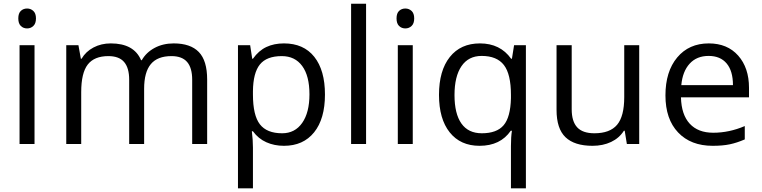

<svg xmlns="http://www.w3.org/2000/svg" viewBox="-20 -780 4129 1040"><path d="M167 0H85.9V-535.2H167ZM79.1 -680.2Q79.1 -708 92.8 -720.9Q106.4 -733.9 127 -733.9Q146.5 -733.9 160.6 -720.7Q174.8 -707.5 174.8 -680.2Q174.8 -652.8 160.6 -639.4Q146.5 -626 127 -626Q106.4 -626 92.8 -639.4Q79.1 -652.8 79.1 -680.2Z M1021 0V-348.1Q1021 -412.1 993.7 -444.1Q966.3 -476.1 908.7 -476.1Q833 -476.1 796.9 -432.6Q760.7 -389.2 760.7 -298.8V0H679.7V-348.1Q679.7 -412.1 652.3 -444.1Q625 -476.1 566.9 -476.1Q490.7 -476.1 455.3 -430.4Q419.9 -384.8 419.9 -280.8V0H338.9V-535.2H404.8L418 -461.9H421.9Q444.8 -501 486.6 -522.9Q528.3 -544.9 580.1 -544.9Q705.6 -544.9 744.1 -454.1H748Q772 -496.1 817.4 -520.5Q862.8 -544.9 920.9 -544.9Q1011.7 -544.9 1056.9 -498.3Q1102.1 -451.7 1102.1 -349.1V0Z M1518.1 9.8Q1465.8 9.8 1422.6 -9.5Q1379.4 -28.8 1350.1 -68.8H1344.2Q1350.1 -22 1350.1 20V240.2H1269V-535.2H1335L1346.2 -461.9H1350.1Q1381.3 -505.9 1422.9 -525.4Q1464.4 -544.9 1518.1 -544.9Q1624.5 -544.9 1682.4 -472.2Q1740.2 -399.4 1740.2 -268.1Q1740.2 -136.2 1681.4 -63.2Q1622.6 9.8 1518.1 9.8ZM1506.3 -476.1Q1424.3 -476.1 1387.7 -430.7Q1351.1 -385.3 1350.1 -286.1V-268.1Q1350.1 -155.3 1387.7 -106.7Q1425.3 -58.1 1508.3 -58.1Q1577.6 -58.1 1616.9 -114.3Q1656.2 -170.4 1656.2 -269Q1656.2 -369.1 1616.9 -422.6Q1577.6 -476.1 1506.3 -476.1Z M1962.9 0H1881.8V-759.8H1962.9Z M2215.8 0H2134.8V-535.2H2215.8ZM2127.9 -680.2Q2127.9 -708 2141.6 -720.9Q2155.3 -733.9 2175.8 -733.9Q2195.3 -733.9 2209.5 -720.7Q2223.6 -707.5 2223.6 -680.2Q2223.6 -652.8 2209.5 -639.4Q2195.3 -626 2175.8 -626Q2155.3 -626 2141.6 -639.4Q2127.9 -652.8 2127.9 -680.2Z M2589.8 -58.1Q2670.9 -58.1 2708 -101.6Q2745.1 -145 2747.6 -248V-266.1Q2747.6 -378.4 2709.5 -427.7Q2671.4 -477.1 2588.9 -477.1Q2517.6 -477.1 2479.7 -421.6Q2441.9 -366.2 2441.9 -265.1Q2441.9 -164.1 2479.2 -111.1Q2516.6 -58.1 2589.8 -58.1ZM2577.6 9.8Q2474.1 9.8 2416 -63Q2357.9 -135.7 2357.9 -266.1Q2357.9 -397.5 2416.5 -471.2Q2475.1 -544.9 2579.6 -544.9Q2689.5 -544.9 2748.5 -461.9H2752.9L2764.6 -535.2H2828.6V240.2H2747.6V11.2Q2747.6 -37.6 2752.9 -71.8H2746.6Q2690.4 9.8 2577.6 9.8Z M3076.7 -535.2V-188Q3076.7 -122.6 3106.4 -90.3Q3136.2 -58.1 3199.7 -58.1Q3283.7 -58.1 3322.5 -104Q3361.3 -149.9 3361.3 -253.9V-535.2H3442.4V0H3375.5L3363.8 -71.8H3359.4Q3334.5 -32.2 3290.3 -11.2Q3246.1 9.8 3189.5 9.8Q3091.8 9.8 3043.2 -36.6Q2994.6 -83 2994.6 -185.1V-535.2Z M3840.3 9.8Q3721.7 9.8 3653.1 -62.5Q3584.5 -134.8 3584.5 -263.2Q3584.5 -392.6 3648.2 -468.8Q3711.9 -544.9 3819.3 -544.9Q3919.9 -544.9 3978.5 -478.8Q4037.1 -412.6 4037.1 -304.2V-252.9H3668.5Q3670.9 -158.7 3716.1 -109.9Q3761.2 -61 3843.3 -61Q3929.7 -61 4014.2 -97.2V-24.9Q3971.2 -6.3 3932.9 1.7Q3894.5 9.8 3840.3 9.8ZM3818.4 -477.1Q3753.9 -477.1 3715.6 -435.1Q3677.2 -393.1 3670.4 -318.8H3950.2Q3950.2 -395.5 3916 -436.3Q3881.8 -477.1 3818.4 -477.1Z"/></svg>

Font: WebKoruri
Style: Regular
Weight: 400
Foundry: lindwurm / mohemohe
Version: Version 1.00